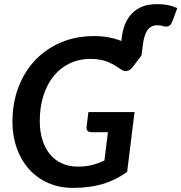

<svg xmlns="http://www.w3.org/2000/svg" viewBox="-20 -906 882 934"><path d="M668.5 -636.5 624 -578Q613.5 -564.5 599 -561Q584.5 -557.5 570 -567.5Q555.5 -577 541 -586.2Q526.5 -595.5 509.2 -603Q492 -610.5 470 -615Q448 -619.5 419 -619.5Q365 -619.5 319.8 -598Q274.5 -576.5 242 -537Q209.5 -497.5 191.5 -441.5Q173.5 -385.5 173.5 -317Q173.5 -265 186.8 -224Q200 -183 224 -154.5Q248 -126 282 -110.8Q316 -95.5 357.5 -95.5Q397.5 -95.5 428.5 -103.5Q459.5 -111.5 488 -125.5L505 -263H424.5Q412 -263 405.8 -270Q399.5 -277 401 -287.5L410 -361H634.5L598.5 -70Q543.5 -30 480.2 -11Q417 8 335 8Q269 8 214.5 -16Q160 -40 121.5 -82.8Q83 -125.5 61.8 -184.5Q40.5 -243.5 40.5 -313Q40.5 -404.5 69.5 -481Q98.5 -557.5 151 -613Q203.5 -668.5 276.2 -699.5Q349 -730.5 437 -730.5Q476 -730.5 509.2 -724.2Q542.5 -718 570.5 -706.5Q573 -740.5 582.8 -772.8Q592.5 -805 612.8 -830.2Q633 -855.5 665 -870.8Q697 -886 744 -886Q760.5 -886 773.5 -884.8Q786.5 -883.5 798.2 -881Q810 -878.5 820.5 -874.8Q831 -871 842.5 -866.5L817.5 -799.5Q814 -790.5 809.2 -785.5Q804.5 -780.5 799.2 -778.5Q794 -776.5 788 -776.8Q782 -777 776.5 -778Q762.5 -783 744 -783Q713.5 -783 697 -758.8Q680.5 -734.5 675 -688Z"/></svg>

Font: Lato 2
Style: Bold Italic
Weight: 700
Italic angle: -7°
Designer: Lukasz Dziedzic with Adam Twardoch and Botio Nikoltchev
Foundry: tyPoland Lukasz Dziedzic
Version: Version 2.015; 2015-08-06; http://www.latofonts.com/